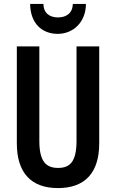

<svg xmlns="http://www.w3.org/2000/svg" viewBox="-20 -951 593 981"><path d="M419 -931H352C351 -881 316 -862 276 -862C235 -862 202 -883 202 -931H134C135 -831 195 -778 275 -778C354 -778 419 -838 419 -931ZM487 -219V-714H371V-232C371 -128 340 -93 277 -93C215 -93 181 -126 181 -231V-714H66V-219C66 -67 140 10 276 10C414 10 487 -68 487 -219Z"/></svg>

Font: Noto Sans Gurmukhi UI ExtraCondensed SemiBold
Style: Regular
Weight: 600
Width: 2
Designer: Jelle Bosma - Monotype Design Team
Foundry: Monotype Imaging Inc.
Version: Version 2.004